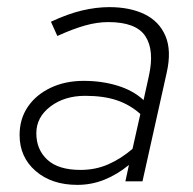

<svg xmlns="http://www.w3.org/2000/svg" viewBox="-20 -509 542 539"><path d="M197 10Q125 10 80 -29Q35 -68 35 -130Q35 -175 58 -209Q81 -243 122 -262.5Q163 -282 215 -282Q266 -282 310 -268.5Q354 -255 383 -228L398 -296Q414 -368 388 -407.5Q362 -447 284 -447Q253 -447 219 -437.5Q185 -428 141 -408L123 -448Q170 -470 210 -479.5Q250 -489 287 -489Q345 -489 386 -469Q427 -449 444.5 -408Q462 -367 448 -305L380 0H332L342 -46Q309 -19 273 -4.5Q237 10 197 10ZM206 -32Q248 -32 283.5 -47.5Q319 -63 352 -91L374 -189Q345 -215 308 -227.5Q271 -240 219 -240Q161 -240 121.5 -210Q82 -180 82 -135Q82 -89 113 -60.5Q144 -32 206 -32Z"/></svg>

Font: Red Hat Text
Style: Italic
Weight: 300
Italic angle: -12°
Designer: Pentagram, MCKL
Foundry: Pentagram, MCKL
Version: Version 1.023